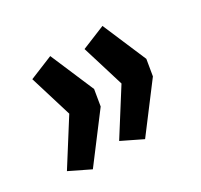

<svg xmlns="http://www.w3.org/2000/svg" viewBox="-93 -580 653 624"><g transform="rotate(-30 233.5 -268.0)"><path d="M93 -74 17 -111 117 -269 69 -426 157 -462 227 -298 217 -238ZM289 -74 213 -111 313 -269 265 -426 353 -462 423 -298 413 -238Z"/></g></svg>

Font: Nunito Sans 10pt SemiCondensed
Style: Bold Italic
Weight: 700
Width: 4
Italic angle: -9°
Designer: Vernon Adams
Foundry: Vernon Adams
Version: Version 3.101;gftools[0.9.27]